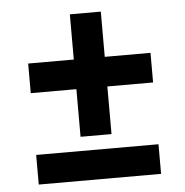

<svg xmlns="http://www.w3.org/2000/svg" viewBox="-47 -654 676 700"><g transform="rotate(-5 291.0 -304.0)"><path d="M66.9 -107.9H514.6V0.5H66.9ZM233.9 -334H66.9V-442.4H233.9V-607.9H347.2V-442.4H514.6V-334H347.2V-159.7H233.9Z"/></g></svg>

Font: Krona One
Style: Regular
Weight: 400
Version: Version 1.003